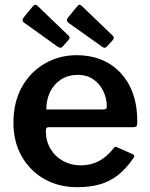

<svg xmlns="http://www.w3.org/2000/svg" viewBox="-20 -770 624 800"><path d="M171 -224Q171 -183 190 -150.5Q209 -118 242.5 -99.5Q276 -81 316 -81Q357 -81 390.5 -98Q424 -115 454 -153Q458 -158 461 -158.5Q464 -159 471 -155L532 -128Q545 -122 535 -110Q505 -66 470.5 -39.5Q436 -13 394.5 -1.5Q353 10 301 10Q225 10 165 -24Q105 -58 70.5 -118.5Q36 -179 36 -258Q36 -345 71.5 -408Q107 -471 167 -505.5Q227 -540 299 -540Q375 -540 431.5 -507Q488 -474 520 -412.5Q552 -351 552 -263Q552 -253 550.5 -247Q549 -241 536 -240H182Q176 -240 173.5 -236Q171 -232 171 -224ZM408 -314Q418 -314 421.5 -316.5Q425 -319 425 -328Q425 -359 411 -389Q397 -419 370 -438.5Q343 -458 304 -458Q264 -458 234 -438.5Q204 -419 188.5 -386.5Q173 -354 173 -314ZM118 -745Q127 -755 136 -746L266 -621Q275 -613 264 -602L242 -577Q237 -571 232 -571Q227 -571 218 -577L84 -673Q74 -679 74 -685.5Q74 -692 80 -699ZM303 -745Q311 -755 320 -746L450 -621Q459 -613 449 -602L426 -577Q421 -571 416 -571Q411 -571 403 -577L268 -673Q259 -679 259 -685.5Q259 -692 265 -699Z"/></svg>

Font: Libre Franklin Thin SemiBold
Style: Regular
Weight: 600
Version: Version 3.000